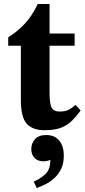

<svg xmlns="http://www.w3.org/2000/svg" viewBox="-20 -635 422 957"><path d="M357 -112 382 -84Q362 -57 340 -34.5Q318 -12 286 1Q254 14 201 14Q143 14 113.5 -18Q84 -50 84 -136V-407H21V-449Q63 -475 100.5 -513.5Q138 -552 168 -615H227V-468H352V-407H227V-171Q227 -116 238 -97.5Q249 -79 277 -79Q306 -79 322.5 -88Q339 -97 357 -112ZM163 302 148 270Q178 258 204.5 234.5Q231 211 231 162Q213 169 196 169Q169 169 152.5 152.5Q136 136 136 108Q136 79 154.5 58.5Q173 38 210 38Q253 38 275.5 66Q298 94 298 141Q298 181 284 208.5Q270 236 249 254.5Q228 273 204.5 284.5Q181 296 163 302Z"/></svg>

Font: STIX Two Text
Style: Bold
Weight: 700
Designer: Ross Mills, John Hudson & Paul Hanslow, Tiro Typeworks Ltd; with prior portions MicroPress Inc., and Coen Hoffman.
Foundry: Tiro Typeworks Ltd
Version: Version 2.13 b171